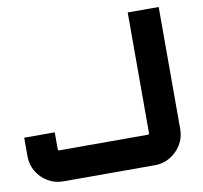

<svg xmlns="http://www.w3.org/2000/svg" viewBox="-80 -805 940 891"><g transform="rotate(-10 390.0 -360.0)"><path d="M148 0Q108 0 75.5 -19.5Q43 -39 23.5 -71.5Q4 -104 4 -144V-231H148V-151Q148 -148 149.5 -146.5Q151 -145 154 -145H572Q575 -145 576.5 -146.5Q578 -148 578 -151V-720H724V-144Q724 -104 704 -71.5Q684 -39 651.5 -19.5Q619 0 580 0Z"/></g></svg>

Font: Orbitron ExtraBold
Style: Regular
Weight: 800
Designer: Matt McInerney
Foundry: The League of Moveable Type
Version: Version 2.001